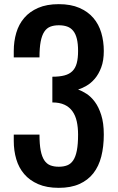

<svg xmlns="http://www.w3.org/2000/svg" viewBox="-20 -904 571 933"><path d="M265.6 8.8Q207 8.8 165.5 -9.3Q124 -27.3 97.7 -58.1Q71.3 -88.9 59.1 -130.4Q46.9 -171.9 46.9 -218.8V-250H171.9Q171.9 -203.1 177.7 -172.9Q183.6 -142.6 195.3 -125Q207 -107.4 224.6 -100.6Q242.2 -93.8 265.6 -93.8Q289.1 -93.8 306.6 -100.6Q324.2 -107.4 335.9 -125Q347.7 -142.6 353.5 -172.9Q359.4 -203.1 359.4 -250Q359.4 -285.2 353 -314Q346.7 -342.8 332 -363.3Q317.4 -383.8 293.5 -395Q269.5 -406.2 234.4 -406.2V-531.2Q269.5 -531.2 293.5 -537.6Q317.4 -543.9 332 -558.6Q346.7 -573.2 353 -597.2Q359.4 -621.1 359.4 -656.2Q359.4 -691.4 353.5 -715.3Q347.7 -739.3 335.9 -753.9Q324.2 -768.6 306.6 -774.9Q289.1 -781.2 265.6 -781.2Q242.2 -781.2 224.6 -774.4Q207 -767.6 195.3 -750Q183.6 -732.4 177.7 -702.1Q171.9 -671.9 171.9 -625H46.9V-656.2Q46.9 -703.1 59.1 -744.6Q71.3 -786.1 97.7 -816.9Q124 -847.7 165.5 -865.7Q207 -883.8 265.6 -883.8Q324.2 -883.8 365.7 -865.7Q407.2 -847.7 433.6 -816.9Q460 -786.1 472.2 -744.6Q484.4 -703.1 484.4 -656.2Q484.4 -609.4 471.9 -576.4Q459.5 -543.5 440.7 -521.5Q421.9 -499.5 400.1 -487.1Q378.4 -474.6 359.4 -468.8Q378.4 -462.4 400.1 -448.5Q421.9 -434.6 440.7 -409.4Q459.5 -384.3 471.9 -345.2Q484.4 -306.2 484.4 -250Q484.4 -191.4 472.2 -143.6Q460 -95.7 433.6 -62Q407.2 -28.3 365.7 -9.8Q324.2 8.8 265.6 8.8Z"/></svg>

Font: tigers
Style: Regular
Weight: 400
Designer: vernon adams
Foundry: vernon adams
Version: Version 1.2